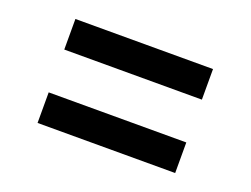

<svg xmlns="http://www.w3.org/2000/svg" viewBox="-64 -536 771 590"><g transform="rotate(20 321.0 -241.0)"><path d="M96 -311H546V-411H96ZM96 -71H546V-171H96Z"/></g></svg>

Font: Mluvka SemiBold
Style: Regular
Weight: 600
Designer: Modified by Jiří Krblich, Original typeface by Gumpita Rahayu
Foundry: Gumpita Rahayu & Jiří Krblich
Version: Version 2.000;Glyphs 3.1.1 (3134)